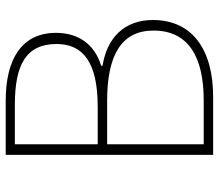

<svg xmlns="http://www.w3.org/2000/svg" viewBox="-67 -699 766 672"><g transform="rotate(-90 316.0 -363.0)"><path d="M110 0H313C477 0 582 -72 582 -211C582 -312 518 -372 422 -387V-392C498 -415 537 -473 537 -550C537 -670 445 -726 300 -726H110ZM147 -404V-694H285C425 -694 498 -655 498 -548C498 -456 435 -404 278 -404ZM147 -33V-371H300C457 -371 545 -322 545 -209C545 -85 451 -33 300 -33Z"/></g></svg>

Font: SSpoqa Han Sans Neo Thin
Style: Regular
Weight: 100
Designer: [Spoqa Han Sans Neo] Dong-huui Kim  Younghwa Kang  Yujin Lee  [Noto Sans] Ryoko NISHIZUKA  (kana & ideographs); Paul D. 
Foundry: Spoqa (http://www.spoqa-han-sans.com)
Version: Version 1.000